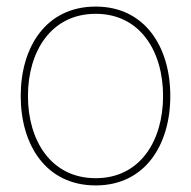

<svg xmlns="http://www.w3.org/2000/svg" viewBox="-20 -552 581 584"><path d="M271 12C421 12 498 -111 498 -260C498 -409 421 -532 271 -532C120 -532 43 -409 43 -260C43 -111 120 12 271 12ZM65 -260C65 -395 135 -510 271 -510C407 -510 476 -395 476 -260C476 -125 407 -10 271 -10C135 -10 65 -125 65 -260Z"/></svg>

Font: Aspekta 50
Style: Regular
Weight: 50
Designer: Ivo Dolenc
Version: Version 2.000